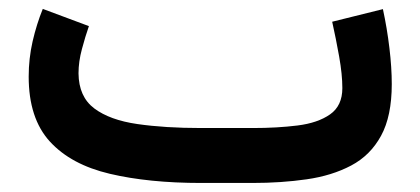

<svg xmlns="http://www.w3.org/2000/svg" viewBox="-20 -405 930 425"><path d="M538.6 0H425.3Q309.1 0 223.1 -20.3Q137.2 -40.5 90.3 -91.8Q43.5 -143.1 43.5 -235.4Q43.5 -275.4 52.2 -313.5Q61 -351.6 74.7 -385.3L176.8 -347.2Q168.9 -324.7 161.4 -296.6Q153.8 -268.6 153.8 -242.7Q154.3 -190.9 188.7 -165Q223.1 -139.2 284.2 -130.4Q345.2 -121.6 425.3 -121.6H539.6Q593.3 -121.6 638.4 -127.2Q683.6 -132.8 710.7 -151.9Q737.8 -170.9 737.8 -210Q737.8 -240.2 730.7 -280Q723.6 -319.8 715.3 -356.9L827.6 -384.8Q836.9 -341.8 842 -298.6Q847.2 -255.4 847.2 -218.8Q847.2 -147.9 823.5 -104.5Q799.8 -61 757.3 -38.6Q714.8 -16.1 658.9 -8.1Q603 0 538.6 0Z"/></svg>

Font: Vazirmatn UI SemiBold
Style: Regular
Weight: 600
Designer: Saber Rastikerdar
Foundry: Saber Rastikerdar
Version: Version 33.003